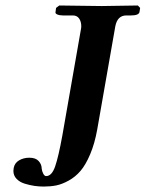

<svg xmlns="http://www.w3.org/2000/svg" viewBox="-20 -667 530 699"><path d="M147.9 -25.9Q168.5 -25.9 180.7 -61Q192.9 -96.2 207 -173.8L273.9 -556.2Q275.9 -565.9 275.9 -570.8Q275.9 -588.4 268.1 -599.6Q260.3 -610.8 245.1 -610.8H209Q196.8 -610.8 188.7 -614.3Q180.7 -617.7 182.1 -623L184.1 -638.2L195.8 -647Q312 -645 350.1 -645L481.9 -647L490.2 -638.2L487.8 -623Q484.9 -610.8 457 -610.8H439.9Q407.7 -610.8 399.9 -571.8L334 -195.8Q324.7 -144 308.3 -105.5Q292 -66.9 273.2 -44.9Q254.4 -22.9 230 -9.5Q205.6 3.9 184.6 8.1Q163.6 12.2 139.2 12.2Q122.6 12.2 105.5 9.8Q88.4 7.3 70.1 1.7Q51.8 -3.9 40.3 -15.9Q28.8 -27.8 28.8 -44.9Q28.8 -46.4 29.3 -49.8Q29.8 -53.2 29.8 -55.2Q33.2 -73.7 49.6 -83.3Q65.9 -92.8 86.9 -92.8Q109.9 -92.8 120.8 -80.6Q131.8 -68.4 131.8 -53.2Q132.8 -43.5 137.5 -34.7Q142.1 -25.9 147.9 -25.9Z"/></svg>

Font: Linux Libertine G
Style: Semibold Italic
Weight: 600
Italic angle: -11.5°
Designer: Philipp H. Poll
Foundry: Philipp H. Poll
Version: Version 5.1.1